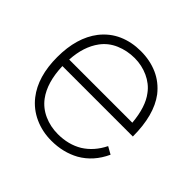

<svg xmlns="http://www.w3.org/2000/svg" viewBox="-151 -730 899 899"><g transform="rotate(45 298.5 -281.0)"><path d="M505 -155 541.5 -134.5Q506 -57 438.5 -18.5Q376.5 15.5 299 15.5Q239 15.5 187.8 -7.8Q136.5 -31 102 -75Q41.5 -152.5 41.5 -281Q41.5 -410 102 -488.5Q138 -534 188.2 -556Q238.5 -578 299 -578Q359.5 -578 409.8 -556Q460 -534 496 -488.5Q555 -410 555 -268.5H88.5Q92 -163 137.5 -102Q164.5 -66 207 -47Q249.5 -28 299 -28Q368.5 -28 421 -59.5Q474 -92.5 505 -155ZM89.5 -312.5H507.5Q499 -409.5 459.5 -460.5Q446.5 -478.5 429 -492.2Q411.5 -506 391.2 -515.2Q371 -524.5 348.2 -529.5Q325.5 -534.5 302 -534.5Q252 -534.5 208.2 -515.8Q164.5 -497 137.5 -460.5Q94.5 -402.5 89.5 -312.5Z"/></g></svg>

Font: Russisch Sans ExtraLight
Style: Regular
Weight: 200
Width: 4
Designer: Michael Sharanda (font) & Cristiano Sobral (main changes)
Foundry: Michael Sharanda
Version: Version 2.00;September 8, 2020;FontCreator 13.0.0.2681 64-bi